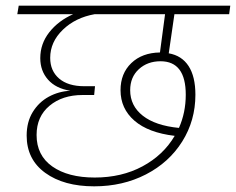

<svg xmlns="http://www.w3.org/2000/svg" viewBox="-20 -702 832 677"><path d="M595 -652 575 -514Q621 -506 645 -469Q669 -432 669 -368Q669 -277 622.5 -203Q576 -129 494.5 -87Q413 -45 312 -45Q205 -45 139.5 -92.5Q74 -140 74 -224Q74 -272 95.5 -307Q117 -342 152 -361Q187 -380 228 -382Q177 -390 149.5 -421Q122 -452 122 -497Q122 -548 154 -588.5Q186 -629 238 -652H41L46 -682H792L788 -652ZM562 -652H314Q246 -640 201.5 -597Q157 -554 157 -498Q157 -452 188.5 -425Q220 -398 277 -398H315L312 -367H271Q200 -367 154.5 -329Q109 -291 109 -226Q109 -154 164.5 -115Q220 -76 314 -76Q409 -76 482.5 -115.5Q556 -155 596 -223Q503 -234 454 -276.5Q405 -319 405 -384Q405 -443 443 -479.5Q481 -516 544 -517ZM546 -486Q500 -486 469.5 -458Q439 -430 439 -384Q439 -329 483.5 -294Q528 -259 611 -251Q635 -305 635 -368Q635 -486 546 -486Z"/></svg>

Font: FiraGO UltraLight
Style: Italic
Weight: 200
Italic angle: -8°
Designer: bBox Type GmbH
Foundry: bBox Type GmbH
Version: Version 1.001